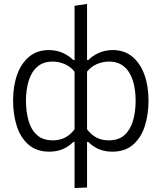

<svg xmlns="http://www.w3.org/2000/svg" viewBox="-20 -761 822 976"><path d="M359 195V-39.5H353Q303 10 231 10Q165.5 10 124.8 -25.8Q84 -61.5 65.2 -120.5Q46.5 -179.5 46.5 -249.5Q46.5 -323.5 67.2 -381.5Q88 -439.5 128.5 -473Q169 -506.5 228 -506.5Q269 -506.5 301.5 -491Q334 -475.5 352 -456H359V-731.5L422.5 -741V-456H429.5Q447.5 -475.5 479.8 -491Q512 -506.5 553.5 -506.5Q612 -506.5 652.5 -473Q693 -439.5 714 -381.5Q735 -323.5 735 -249.5Q735 -179.5 716.2 -120.5Q697.5 -61.5 656.8 -25.8Q616 10 550.5 10Q478 10 428.5 -39.5H422.5V192ZM249 -47.5Q317.5 -47.5 359 -104V-396.5Q339.5 -422 309.2 -435Q279 -448 248 -448Q200 -448 170 -422Q140 -396 126 -350.8Q112 -305.5 112 -249Q112 -195.5 124.5 -149.5Q137 -103.5 167 -75.5Q197 -47.5 249 -47.5ZM532.5 -47.5Q584 -47.5 614 -75.5Q644 -103.5 656.8 -149.5Q669.5 -195.5 669.5 -249Q669.5 -305.5 655.5 -350.8Q641.5 -396 611.2 -422Q581 -448 533.5 -448Q502 -448 472 -435Q442 -422 422.5 -396.5V-104Q464 -47.5 532.5 -47.5Z"/></svg>

Font: Heraclito Light
Style: Regular
Weight: 300
Designer: Kostas Bartsokas (font) & Cristiano Sobral (main changes)
Foundry: Kostas Bartsokas (font) & Cristiano Sobral (main changes)
Version: Version 1.00;July 8, 2020;FontCreator 13.0.0.2655 64-bit